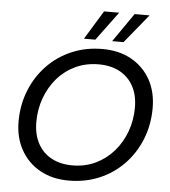

<svg xmlns="http://www.w3.org/2000/svg" viewBox="-60 -959 906 1021"><g transform="rotate(5 393.0 -448.5)"><path d="M344 7.2Q256 7.2 190.3 -29.8Q124.7 -66.8 88.3 -132.2Q51.9 -197.6 51.9 -283.1Q51.9 -372.3 82.9 -449.3Q113.9 -526.3 169.3 -583.9Q224.6 -641.5 299.8 -673.5Q374.9 -705.5 463.4 -705.5Q552.4 -705.5 618.3 -668.5Q684.2 -631.4 720.1 -566.6Q756 -501.7 756 -415.9Q756 -325.9 725 -248.8Q694 -171.7 638.6 -114.2Q583.3 -56.7 508.1 -24.7Q433 7.2 344 7.2ZM356.8 -75Q424.4 -75 480.4 -101.7Q536.3 -128.4 576.9 -175Q617.6 -221.7 639.7 -282.1Q661.8 -342.5 661.8 -409.9Q661.8 -476.3 636.2 -523.5Q610.6 -570.8 563.3 -596.7Q516 -622.5 450.4 -622.5Q382.5 -622.5 326.4 -596.1Q270.4 -569.6 230.2 -523.2Q190.1 -476.8 168.1 -416.5Q146.2 -356.2 146.2 -288.6Q146.2 -223 171.7 -174.8Q197.3 -126.6 244.7 -100.8Q292.1 -75 356.8 -75ZM617 -905.4H696.7L571.1 -751.6H510.4ZM453.9 -905.4H534.4L420.6 -751.6H359.8Z"/></g></svg>

Font: Poppins Variable
Style: Italic
Weight: 100
Italic angle: -10°
Designer: Jonny Pinhorn
Foundry: Indian Type Foundry
Version: Version 6.000